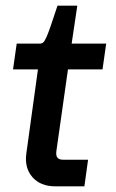

<svg xmlns="http://www.w3.org/2000/svg" viewBox="-20 -658 409 678"><path d="M175 0Q123 0 94.5 -32.5Q66 -65 73 -116L114 -413H26L39 -504H121Q128 -504 133 -508.5Q138 -513 145 -529Q152 -545 163 -578L183 -638H253L233 -504H355L342 -413H220L179 -124Q177 -108 183 -101Q189 -94 203 -94H291L278 0Z"/></svg>

Font: Finlandica Medium
Style: Italic
Weight: 500
Italic angle: -8°
Designer: Niklas Ekholm, Juho Hiilivirta, Jaakko Suomalainen
Foundry: Helsinki Type Studio
Version: Version 1.063